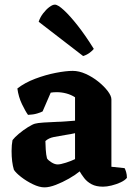

<svg xmlns="http://www.w3.org/2000/svg" viewBox="-20 -806 572 829"><path d="M172 3Q150 3 122 -10.5Q94 -24 71 -42Q48 -60 40 -73Q30 -106 30 -154Q30 -167 31 -179Q32 -191 34 -201Q43 -213 61.5 -228.5Q80 -244 100 -256.5Q120 -269 131 -272Q141 -275 169 -277Q197 -279 228 -280Q240 -280 243.5 -280.5Q247 -281 251 -281Q255 -281 266 -282Q277 -283 304 -285V-386Q287 -397 266.5 -402.5Q246 -408 225 -408Q211 -408 199 -406L164 -325Q157 -321 140.5 -316Q124 -311 101 -310Q90 -325 75 -356Q60 -387 55 -424Q87 -449 132 -466Q177 -483 221 -491.5Q265 -500 294 -500Q321 -500 350 -487Q379 -474 404 -454Q429 -434 445 -413Q461 -392 461 -377V-86L518 -80Q521 -75 524.5 -63.5Q528 -52 528 -38Q519 -27 500.5 -18.5Q482 -10 461.5 -5Q441 0 425 0Q395 0 375.5 -10.5Q356 -21 344 -36.5Q332 -52 324 -66Q306 -51 278 -35Q250 -19 221.5 -8Q193 3 172 3ZM229 -96Q241 -96 264.5 -103.5Q288 -111 304 -119V-231Q296 -229 285 -227Q274 -225 261 -223Q236 -219 213 -214.5Q190 -210 176 -197Q176 -184 177.5 -160.5Q179 -137 183 -122Q189 -113 203 -104.5Q217 -96 229 -96ZM339 -564 147 -712Q153 -731 166 -748Q179 -765 193 -775.5Q207 -786 217 -786Q230 -786 256 -762Q282 -738 315.5 -695.5Q349 -653 385 -595Q380 -588 367.5 -578.5Q355 -569 339 -564Z"/></svg>

Font: Texturina 72pt Black
Style: Regular
Weight: 900
Designer: Guillermo Torres Carreño
Foundry: Omnibus-Type
Version: Version 1.002; ttfautohint (v1.8.3)